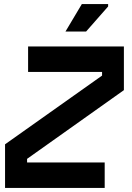

<svg xmlns="http://www.w3.org/2000/svg" viewBox="-20 -930 652 950"><path d="M119 -700H593V-484L114 -144V-126H498V0H5V-216L485 -556V-574H119ZM515 -898 406 -774H304L385 -910H515Z"/></svg>

Font: Space Mono
Style: Bold Italic
Weight: 700
Italic angle: -12°
Monospace: yes
Designer: Colophon Foundry / Benjamin Critton
Foundry: Colophon Foundry
Version: Version 1.000;PS 1.000;hotconv 1.0.81;makeotf.lib2.5.63406